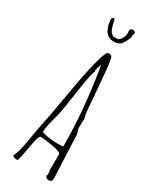

<svg xmlns="http://www.w3.org/2000/svg" viewBox="-237 -978 813 1028"><g transform="rotate(30 170.0 -464.0)"><path d="M268.6 -894 271 -886.7Q268.6 -881.8 263.2 -869.4Q257.8 -856.9 255.4 -852.1Q252.9 -847.2 247.1 -838.6Q241.2 -830.1 235.4 -826.7Q218.8 -816.9 198.7 -816.9Q178.7 -816.9 163.8 -826.2Q148.9 -835.4 141.1 -851.1Q126 -881.3 126 -918.9L136.7 -927.7Q143.6 -927.2 146 -912.1Q155.8 -859.4 171.9 -847.7L182.6 -839.8H207.5Q220.7 -839.8 231.2 -858.2Q241.7 -876.5 241.7 -890.6L240.7 -904.8Q240.7 -923.8 258.8 -923.8Q264.2 -923.8 269 -919.7Q273.9 -915.5 273.9 -910.2Q273.9 -904.8 268.6 -894ZM276.9 -293 288.1 -32.2V-21.5Q288.1 -9.8 285.2 -6.8Q277.3 0 268.1 0Q258.8 0 252.9 -4.9Q247.1 -9.8 247.1 -17.1Q250 -22.9 250 -28.8L247.1 -48.8V-147.9Q247.1 -161.1 194.3 -170.7Q141.6 -180.2 116.2 -180.2Q106.4 -180.2 98.6 -143.8Q90.8 -107.4 83.5 -64Q76.2 -20.5 68.8 -9.8Q45.4 -9.8 38.1 -22Q53.7 -44.4 68.1 -131.3Q82.5 -218.3 91.3 -257.6Q100.1 -296.9 122.8 -428.2Q145.5 -559.6 153.6 -596.4Q161.6 -633.3 166 -650.9Q170.4 -668.5 177.2 -692.4Q193.4 -750 206.1 -750Q221.7 -750 226.8 -742.9Q231.9 -735.8 235.6 -709.7Q239.3 -683.6 242.9 -643.3Q246.6 -603 249.5 -569.3Q258.8 -463.9 261 -430.7Q263.2 -397.5 270 -382.8Q268.1 -352.5 268.1 -330.8Q268.1 -309.1 276.9 -293ZM112.8 -208Q154.8 -193.8 213.9 -193.8Q226.1 -193.8 231.9 -195.8L236.8 -193.8Q246.1 -193.8 246.1 -203.1Q246.1 -412.1 207 -653.8Q206.5 -656.7 204.8 -664.6Q203.1 -672.4 203.1 -676.8Q190.9 -642.1 189.9 -632.8L192.9 -627Q189.5 -623.5 181.6 -592.5Q173.8 -561.5 159.9 -464.6Q146 -367.7 139.9 -340.1Q133.8 -312.5 127 -290Q112.8 -240.2 112.8 -213.9Z"/></g></svg>

Font: Amatic SC
Style: Regular
Weight: 400
Version: Version 1.004